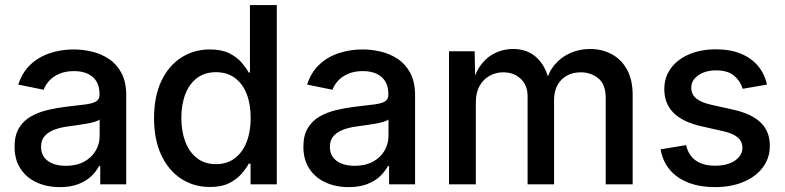

<svg xmlns="http://www.w3.org/2000/svg" viewBox="-20 -748 3186 779"><path d="M222.7 11.2Q170.9 11.2 129.4 -7.6Q87.9 -26.4 63.5 -63Q39.1 -99.6 39.1 -152.8Q39.1 -198.7 56.9 -228.3Q74.7 -257.8 104.7 -275.1Q134.8 -292.5 171.9 -301.3Q209 -310.1 248 -314.9Q296.4 -320.3 326.2 -324.2Q356 -328.1 369.9 -336.4Q383.8 -344.7 383.8 -363.8V-366.7Q383.8 -396 372.1 -416.5Q360.4 -437 337.2 -448.2Q314 -459.5 280.3 -459.5Q245.6 -459.5 220.5 -448.5Q195.3 -437.5 179.7 -420.4Q164.1 -403.3 157.2 -383.8L54.2 -404.8Q69.8 -453.6 102.8 -485.1Q135.7 -516.6 181.4 -532Q227.1 -547.4 279.3 -547.4Q315.4 -547.4 353 -538.6Q390.6 -529.8 422.1 -508.8Q453.6 -487.8 472.9 -451.7Q492.2 -415.5 492.2 -360.8V0H386.7V-74.2H381.8Q371.1 -53.2 350.6 -33.4Q330.1 -13.7 298.3 -1.2Q266.6 11.2 222.7 11.2ZM247.1 -75.2Q290.5 -75.2 321.3 -92Q352.1 -108.9 368.2 -136.5Q384.3 -164.1 384.3 -195.8V-263.2Q378.4 -257.8 363 -253.4Q347.7 -249 327.6 -245.6Q307.6 -242.2 288.3 -239.5Q269 -236.8 254.9 -234.9Q225.1 -231 200.4 -221.7Q175.8 -212.4 161.1 -195.8Q146.5 -179.2 146.5 -151.9Q146.5 -127 159.2 -109.9Q171.9 -92.8 194.6 -84Q217.3 -75.2 247.1 -75.2Z M832 10.7Q765.6 10.7 714.4 -23.2Q663.1 -57.1 634 -119.6Q605 -182.1 605 -269Q605 -356 634.3 -418.5Q663.6 -481 715.1 -514.2Q766.6 -547.4 831.5 -547.4Q878.9 -547.4 909.9 -532Q940.9 -516.6 959.7 -494.9Q978.5 -473.1 989.3 -453.6H994.1V-727.5H1103V0H996.6V-84H989.3Q978.5 -64 959.2 -42Q939.9 -20 909.2 -4.6Q878.4 10.7 832 10.7ZM856.4 -82Q900.9 -82 932.4 -105.7Q963.9 -129.4 980.5 -171.6Q997.1 -213.9 997.1 -269.5Q997.1 -325.7 980.7 -367.2Q964.4 -408.7 932.9 -431.9Q901.4 -455.1 856.4 -455.1Q810.5 -455.1 779.3 -431.4Q748 -407.7 731.9 -365.7Q715.8 -323.7 715.8 -269.5Q715.8 -215.3 731.9 -172.9Q748 -130.4 779.5 -106.2Q811 -82 856.4 -82Z M1394.5 11.2Q1342.8 11.2 1301.3 -7.6Q1259.8 -26.4 1235.4 -63Q1210.9 -99.6 1210.9 -152.8Q1210.9 -198.7 1228.8 -228.3Q1246.6 -257.8 1276.6 -275.1Q1306.6 -292.5 1343.8 -301.3Q1380.9 -310.1 1419.9 -314.9Q1468.3 -320.3 1498 -324.2Q1527.8 -328.1 1541.7 -336.4Q1555.7 -344.7 1555.7 -363.8V-366.7Q1555.7 -396 1543.9 -416.5Q1532.2 -437 1509 -448.2Q1485.8 -459.5 1452.1 -459.5Q1417.5 -459.5 1392.3 -448.5Q1367.2 -437.5 1351.6 -420.4Q1335.9 -403.3 1329.1 -383.8L1226.1 -404.8Q1241.7 -453.6 1274.7 -485.1Q1307.6 -516.6 1353.3 -532Q1398.9 -547.4 1451.2 -547.4Q1487.3 -547.4 1524.9 -538.6Q1562.5 -529.8 1594 -508.8Q1625.5 -487.8 1644.8 -451.7Q1664.1 -415.5 1664.1 -360.8V0H1558.6V-74.2H1553.7Q1543 -53.2 1522.5 -33.4Q1502 -13.7 1470.2 -1.2Q1438.5 11.2 1394.5 11.2ZM1418.9 -75.2Q1462.4 -75.2 1493.2 -92Q1523.9 -108.9 1540 -136.5Q1556.2 -164.1 1556.2 -195.8V-263.2Q1550.3 -257.8 1534.9 -253.4Q1519.5 -249 1499.5 -245.6Q1479.5 -242.2 1460.2 -239.5Q1440.9 -236.8 1426.8 -234.9Q1397 -231 1372.3 -221.7Q1347.7 -212.4 1333 -195.8Q1318.4 -179.2 1318.4 -151.9Q1318.4 -127 1331.1 -109.9Q1343.8 -92.8 1366.5 -84Q1389.2 -75.2 1418.9 -75.2Z M1801.8 0V-540H1905.8L1908.2 -416.5H1899.4Q1911.6 -461.4 1936 -491Q1960.4 -520.5 1993.2 -534.9Q2025.9 -549.3 2061.5 -549.3Q2121.1 -549.3 2158.9 -512.9Q2196.8 -476.6 2209 -413.1H2194.8Q2205.6 -456.5 2231.7 -486.8Q2257.8 -517.1 2294.7 -533.2Q2331.5 -549.3 2374 -549.3Q2422.4 -549.3 2461.7 -528.3Q2501 -507.3 2523.9 -465.8Q2546.9 -424.3 2546.9 -362.3V0H2437.5V-351.1Q2437.5 -405.8 2407.5 -430.2Q2377.4 -454.6 2336.4 -454.6Q2302.7 -454.6 2278.3 -440.2Q2253.9 -425.8 2241 -400.9Q2228 -376 2228 -343.3V0H2120.6V-357.9Q2120.6 -401.9 2092.8 -428.2Q2064.9 -454.6 2021.5 -454.6Q1992.2 -454.6 1966.8 -440.7Q1941.4 -426.8 1926 -399.9Q1910.6 -373 1910.6 -333V0Z M2880.9 11.2Q2821.3 11.2 2774.7 -6.3Q2728 -23.9 2698.5 -58.1Q2668.9 -92.3 2660.2 -142.1L2763.7 -159.2Q2773.4 -117.2 2803.5 -96.4Q2833.5 -75.7 2881.3 -75.7Q2932.1 -75.7 2962.2 -96.7Q2992.2 -117.7 2992.2 -147.9Q2992.2 -173.8 2972.9 -190.4Q2953.6 -207 2916 -215.3L2825.2 -235.8Q2750 -252.9 2712.6 -290.3Q2675.3 -327.6 2675.3 -386.2Q2675.3 -434.6 2701.9 -470.9Q2728.5 -507.3 2775.9 -527.6Q2823.2 -547.9 2884.8 -547.9Q2943.8 -547.9 2986.8 -529.8Q3029.8 -511.7 3056.2 -479.7Q3082.5 -447.8 3091.8 -404.8L2993.2 -387.7Q2984.9 -418 2959.2 -440.2Q2933.6 -462.4 2885.7 -462.4Q2841.8 -462.4 2813.2 -442.6Q2784.7 -422.9 2784.7 -392.1Q2784.7 -365.7 2804.2 -349.1Q2823.7 -332.5 2866.2 -322.8L2954.6 -303.2Q3030.8 -286.1 3067.1 -250Q3103.5 -213.9 3103.5 -156.7Q3103.5 -106.9 3075.2 -69.1Q3046.9 -31.2 2996.6 -10Q2946.3 11.2 2880.9 11.2Z"/></svg>

Font: V-Inter
Style: Medium-500
Weight: 500
Designer: Rasmus Andersson
Foundry: rsms
Version: Version 4.000;git-4146feb